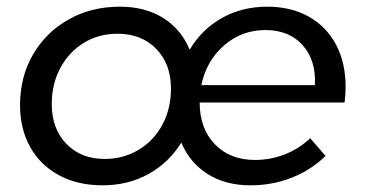

<svg xmlns="http://www.w3.org/2000/svg" viewBox="-20 -552 1092 575"><path d="M578 -245Q578 -167 623.5 -120Q669 -73 744 -73Q790 -73 832.5 -89.5Q875 -106 909 -138L955 -85Q912 -43 854 -20Q796 3 730 3Q655 3 601.5 -31Q548 -65 523 -125Q486 -65 425 -31Q364 3 287 3Q213 3 157 -27Q101 -57 70.5 -111.5Q40 -166 40 -237Q40 -322 79 -389Q118 -456 186 -494Q254 -532 339 -532Q415 -532 469 -498Q523 -464 548 -403Q584 -464 644.5 -498Q705 -532 780 -532Q852 -532 905 -502Q958 -472 986.5 -418Q1015 -364 1015 -292Q1015 -269 1012 -245ZM583 -297H923Q927 -371 886.5 -416.5Q846 -462 775 -462Q704 -462 651 -416Q598 -370 583 -297ZM332 -451Q276 -451 231.5 -424Q187 -397 161 -349Q135 -301 135 -240Q135 -167 178.5 -121.5Q222 -76 294 -76Q349 -76 394.5 -103Q440 -130 466 -178Q492 -226 492 -287Q492 -360 448 -405.5Q404 -451 332 -451Z"/></svg>

Font: Gontserrat
Style: Italic
Weight: 400
Italic angle: -11.3°
Designer: Julieta Ulanovsky
Foundry: Julieta Ulanovsky
Version: Version 6.001